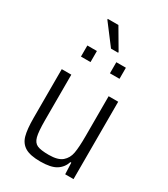

<svg xmlns="http://www.w3.org/2000/svg" viewBox="-216 -989 961 1096"><g transform="rotate(30 264.0 -441.0)"><path d="M77 -189V-510H140V-209Q140 -135 148.5 -102.5Q157 -70 180.5 -59.5Q204 -49 257 -49Q317 -49 344.5 -72.5Q372 -96 379 -135Q386 -174 386 -246V-510H449V0H394L391 -75H385Q372 -35 337.5 -13.5Q303 8 234 8Q167 8 133.5 -12Q100 -32 88.5 -73Q77 -114 77 -189ZM136 -627V-700H199V-627ZM327 -627V-700H390V-627ZM262 -752 161 -885V-890H231L309 -757V-752Z"/></g></svg>

Font: Saira Semi Condensed Light
Style: Regular
Weight: 300
Width: 4
Designer: Hector Gatti with collaboration of the Omnibus-Type team
Foundry: Omnibus-Type
Version: Version 1.001; ttfautohint (v1.8)